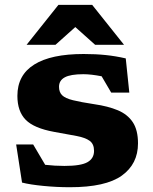

<svg xmlns="http://www.w3.org/2000/svg" viewBox="-20 -752 624 784"><path d="M321.5 -531.5Q371 -531.5 411.8 -527.2Q452.5 -523 493.5 -513.5L508 -374H434L395 -440.5Q351.5 -449 320.5 -449Q268 -449 244.5 -436.2Q221 -423.5 221 -397.5Q221 -375.5 233.8 -363Q246.5 -350.5 277.8 -342.8Q309 -335 365 -326.5Q421 -318.5 461 -301.8Q501 -285 522.2 -253Q543.5 -221 543.5 -166.5Q543.5 -82.5 477.5 -35Q411.5 12.5 265.5 12.5Q211.5 12.5 157.5 7.2Q103.5 2 70 -6.5L46 -162H115.5L164.5 -79Q204 -74.5 243 -74.5Q310.5 -74.5 337.2 -89.8Q364 -105 364 -136Q364 -164 346.2 -177Q328.5 -190 292.5 -196.8Q256.5 -203.5 201 -213.5Q118.5 -228.5 84.8 -263Q51 -297.5 51 -360.5Q51 -445.5 119.8 -488.5Q188.5 -531.5 321.5 -531.5ZM88.5 -569 218.5 -732H356.5L486.5 -569H368.5L287.5 -641.5L206.5 -569Z"/></svg>

Font: Newsreader Caption
Style: Bold
Weight: 700
Designer: Hugues Gentile
Foundry: Production Type
Version: Version 1.001